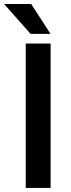

<svg xmlns="http://www.w3.org/2000/svg" viewBox="-46 -925 349 945"><path d="M203.1 -710.9V0H80.6V-710.9ZM107.4 -905.3 202.6 -758.3H104.5L-25.9 -905.3Z"/></svg>

Font: Vazirmatn RD UI FD Medium
Style: Regular
Weight: 500
Designer: Saber Rastikerdar
Foundry: Saber Rastikerdar
Version: Version 33.003